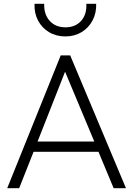

<svg xmlns="http://www.w3.org/2000/svg" viewBox="-20 -992 702 1012"><path d="M18 0 300 -700H350L644 0H579L499 -192H157L81 0ZM178 -246H477L323 -614ZM325 -800Q276 -800 238.5 -822.5Q201 -845 180.5 -883.8Q160 -922.5 162 -972H213Q211 -916.5 241.8 -882.2Q272.5 -848 325 -848Q377.5 -848 407.8 -882.2Q438 -916.5 435 -972H487Q488.5 -923 467.8 -884Q447 -845 409.8 -822.5Q372.5 -800 325 -800Z"/></svg>

Font: Geologica Thin
Style: Regular
Weight: 100
Designer: Sindre Bremnes, Frode Helland
Foundry: Monokrom Skriftforlag AS
Version: Version 1.010; ttfautohint (v1.8.4.7-5d5b);gftools[0.9.28]